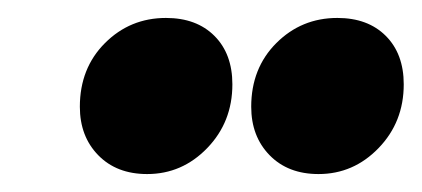

<svg xmlns="http://www.w3.org/2000/svg" viewBox="-20 -757 470 214"><path d="M260 -638Q260 -681 288 -709Q316 -737 356 -737Q390 -737 410 -717Q430 -697 430 -663Q430 -621 402 -592Q374 -563 335 -563Q301 -563 280.5 -584Q260 -605 260 -638ZM69 -638Q69 -681 97 -709Q125 -737 165 -737Q199 -737 219 -717Q239 -697 239 -663Q239 -621 211 -592Q183 -563 144 -563Q110 -563 89.5 -584Q69 -605 69 -638Z"/></svg>

Font: Barlow Condensed ExtraBold
Style: Italic
Weight: 800
Width: 3
Italic angle: -7°
Designer: Jeremy Tribby
Foundry: Tribby Type
Version: Version 1.408